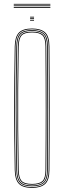

<svg xmlns="http://www.w3.org/2000/svg" viewBox="-20 -950 324 976"><path d="M143 5Q95.8 5 75.8 -16Q55.8 -37 55 -85Q53.5 -169.5 52.8 -246.9Q52 -324.2 52 -399.5Q52 -474.8 52.8 -552.2Q53.5 -629.8 55 -714Q55.8 -762.8 75.8 -783.9Q95.8 -805 143 -805Q187 -805 209 -785.5Q231 -766 231.2 -714Q231.8 -634.2 232.1 -557.4Q232.5 -480.5 232.5 -403.6Q232.5 -326.8 232.1 -247.8Q231.8 -168.8 231.2 -85Q231 -33.8 209 -14.4Q187 5 143 5ZM143 1Q186.2 1 206.6 -17.8Q227 -36.5 227.2 -85Q227.8 -163.8 228.1 -240.4Q228.5 -317 228.5 -394.1Q228.5 -471.2 228.1 -550.6Q227.8 -630 227.2 -714Q227 -763.2 206.6 -782.1Q186.2 -801 143 -801Q98 -801 78.9 -781.2Q59.8 -761.5 59 -714Q57.5 -626.2 56.8 -548.4Q56 -470.5 56 -396.2Q56 -322 56.8 -245.8Q57.5 -169.5 59 -85Q59.8 -38.2 79 -18.6Q98.2 1 143 1ZM143 -3Q99.2 -3 81.5 -21.6Q63.8 -40.2 63 -85Q61.5 -172.2 60.8 -250Q60 -327.8 60 -402.2Q60 -476.8 60.8 -553.2Q61.5 -629.8 63 -714Q63.8 -760 81.5 -778.5Q99.2 -797 143 -797Q184.2 -797 203.6 -779.4Q223 -761.8 223.2 -714Q223.8 -636 224.1 -559.1Q224.5 -482.2 224.5 -404.9Q224.5 -327.5 224.1 -248Q223.8 -168.5 223.2 -85Q223 -38 203.5 -20.5Q184 -3 143 -3ZM143 -7Q183 -7 201 -23.4Q219 -39.8 219.2 -85Q219.8 -162 220.1 -238.6Q220.5 -315.2 220.5 -392.9Q220.5 -470.5 220.1 -550.5Q219.8 -630.5 219.2 -714Q219 -760 201 -776.5Q183 -793 143 -793Q101.2 -793 84.5 -775.6Q67.8 -758.2 67 -713.8Q65.5 -626 64.8 -548.1Q64 -470.2 64 -396.1Q64 -322 64.8 -245.8Q65.5 -169.5 67 -85.2Q67.8 -41.5 84.5 -24.2Q101.2 -7 143 -7ZM143 -11Q102.2 -11 87 -27.5Q71.8 -44 71 -85.2Q69 -201.5 68.4 -302.1Q67.8 -402.8 68.4 -502Q69 -601.2 71 -713.8Q71.8 -755.8 87 -772.4Q102.2 -789 143 -789Q181.8 -789 198.4 -773.5Q215 -758 215.2 -714Q215.8 -637.5 216.1 -560.8Q216.5 -484 216.5 -406Q216.5 -328 216.1 -248Q215.8 -168 215.2 -85Q215 -42 198.4 -26.5Q181.8 -11 143 -11ZM143 -15Q179.8 -15 195.4 -29.2Q211 -43.5 211.2 -85Q211.8 -160 212.1 -237Q212.5 -314 212.5 -392.6Q212.5 -471.2 212.1 -551.6Q211.8 -632 211.2 -714Q211 -756 195.5 -770.5Q180 -785 143 -785Q103.8 -785 89.8 -769.4Q75.8 -753.8 75 -713.8Q73 -597.2 72.4 -496.6Q71.8 -396 72.4 -296.9Q73 -197.8 75 -85.2Q75.8 -46 89.8 -30.5Q103.8 -15 143 -15ZM133 -861V-865H153V-861ZM133 -845V-849H153V-845ZM133 -853V-857H153V-853ZM236 -926.5H50V-930.5H236ZM236 -910.5H50V-914.5H236ZM236 -918.5H50V-922.5H236Z"/></svg>

Font: Big Shoulders Inline Display SC Thin
Style: Regular
Weight: 100
Designer: Patric King
Foundry: XO Type Co
Version: Version 2.002